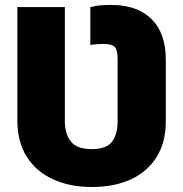

<svg xmlns="http://www.w3.org/2000/svg" viewBox="-20 -740 733 770"><path d="M348 9.9Q259.6 9.9 192.5 -21Q125.4 -51.8 87.7 -110.8Q50.1 -169.7 49.7 -254.3V-711.6H240.1V-254.3Q240.4 -202.1 264.6 -172.1Q288.7 -142 348 -142Q407 -142 429.5 -172.1Q452.1 -202.1 451.7 -254.3V-500Q452.1 -537.3 441.1 -550.6Q430 -563.9 393.5 -563.9Q372.9 -563.9 342.3 -559.7V-711.6Q365.1 -717 383.2 -718.6Q401.3 -720.2 427.6 -720.2Q530.2 -720.2 587.7 -663.4Q645.2 -606.5 644.9 -500V-254.3Q645.2 -170.5 608.8 -111.3Q572.4 -52.2 505.9 -21.1Q439.3 9.9 348 9.9Z"/></svg>

Font: Inter UI Black
Style: Regular
Weight: 900
Designer: Rasmus Andersson
Foundry: rsms
Version: 3.2;8d6f07862